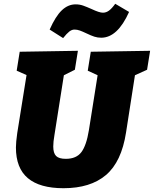

<svg xmlns="http://www.w3.org/2000/svg" viewBox="-20 -978 812 1013"><path d="M772 -710 756 -610 692 -581 645 -279Q621 -124 539 -54.5Q457 15 315 15Q190 15 127 -38Q64 -91 64 -200Q64 -227 71 -276L120 -582L68 -605L84 -705L391 -710L375 -610L317 -581L267 -264Q261 -230 261 -205Q261 -170 276 -155Q291 -140 327 -140Q383 -140 409.5 -175.5Q436 -211 449 -291L495 -581L443 -605L459 -705ZM242 -822Q273 -892 306 -923.5Q339 -955 379 -955Q400 -955 418.5 -948.5Q437 -942 464 -930Q504 -911 523 -911Q540 -911 555 -922Q570 -933 588 -958L661 -915Q600 -779 514 -779Q495 -779 478 -784.5Q461 -790 436 -802Q415 -812 401 -817Q387 -822 373 -822Q359 -822 345.5 -811.5Q332 -801 313 -777Z"/></svg>

Font: Bitter Pro Black
Style: Italic
Weight: 900
Italic angle: -9°
Designer: Sol Matas, and Bitter project Authors
Foundry: Sol Matas
Version: Version 1.010